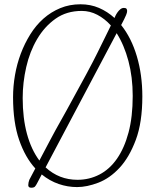

<svg xmlns="http://www.w3.org/2000/svg" viewBox="-20 -858 727 897"><path d="M145 -71Q98 -122 69.5 -204Q41 -286 41 -404Q41 -455 50 -507Q59 -559 77 -607Q95 -655 121.5 -697.5Q148 -740 183 -771Q218 -802 261.5 -820Q305 -838 356 -838Q403 -838 442.5 -821Q482 -804 515 -774Q516 -777 519.5 -784.5Q523 -792 529 -800.5Q535 -809 542.5 -815Q550 -821 559 -821Q568 -821 571 -817Q574 -813 574 -807Q574 -799 569 -787.5Q564 -776 560 -768L546 -741Q594 -681 619.5 -594.5Q645 -508 645 -408Q645 -286 614.5 -204.5Q584 -123 538.5 -74Q493 -25 439.5 -4.5Q386 16 340 16Q296 16 254 1.5Q212 -13 175 -43L155 -5Q148 9 143 14Q138 19 126 19Q112 19 112 7Q112 1 113.5 -6Q115 -13 117 -18ZM86 -400Q86 -306 106 -232.5Q126 -159 164 -108Q195 -167 211.5 -198Q228 -229 237.5 -246.5Q247 -264 252.5 -273.5Q258 -283 266.5 -298.5Q275 -314 290.5 -341.5Q306 -369 335 -423Q364 -476 383 -511Q402 -546 414.5 -570.5Q427 -595 435.5 -612Q444 -629 452.5 -646.5Q461 -664 471.5 -685Q482 -706 498 -739Q469 -771 434.5 -789Q400 -807 362 -807Q291 -807 239.5 -770.5Q188 -734 153.5 -675.5Q119 -617 102.5 -544.5Q86 -472 86 -400ZM600 -410Q600 -498 580 -573Q560 -648 525 -703L193 -76Q256 -18 342 -18Q397 -18 444.5 -42.5Q492 -67 526.5 -116.5Q561 -166 580.5 -239Q600 -312 600 -410Z"/></svg>

Font: Life Savers
Style: Regular
Weight: 400
Version: Version 2.001; ttfautohint (v0.93) -l 8 -r 50 -G 200 -x 14 -